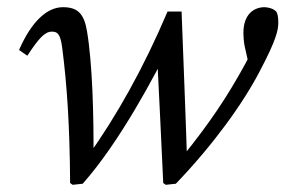

<svg xmlns="http://www.w3.org/2000/svg" viewBox="-20 -507 794 534"><path d="M175 2 182 7 210 4C314 -113 411 -298 457 -390L417 -351C418 -337 432 -44 434 2L441 7L469 4C572 -103 656 -219 703 -310C749 -397 754 -424 754 -444C754 -460 752 -468 749 -474C743 -481 732 -486 716 -487C685 -487 657 -466 657 -416C657 -407 658 -388 661 -376L677 -305L680 -365C674 -353 670 -344 663 -331C610 -234 562 -164 489 -73L500 -68C500 -84 486 -454 485 -475H446C379 -317 304 -184 224 -72L240 -68C241 -186 237 -331 222 -420C214 -468 197 -487 155 -487C110 -487 67 -446 33 -368L56 -352C88 -401 105 -419 124 -419C139 -419 148 -414 153 -374C166 -274 174 -160 175 2Z"/></svg>

Font: Source Serif Variable
Style: Italic
Weight: 389
Italic angle: -12°
Designer: Frank Grießhammer
Foundry: Adobe Systems Incorporated
Version: Version 3.001;hotconv 1.0.111;makeotfexe 2.5.65597